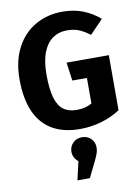

<svg xmlns="http://www.w3.org/2000/svg" viewBox="-108 -781 860 1176"><g transform="rotate(-10 322.0 -193.0)"><path d="M363.4 -710Q435.2 -710 491.7 -687.6Q548.2 -665.2 595.2 -625L512.8 -539.4Q475.8 -567.6 444.2 -580Q412.6 -592.4 371.4 -592.4Q320.8 -592.4 282.9 -566.3Q245 -540.2 223.3 -485.5Q201.6 -430.8 201.6 -346.8Q201.6 -256.6 217.4 -202.9Q233.2 -149.2 265.1 -125.6Q297 -102 347 -102Q373.4 -102 397 -107.4Q420.6 -112.8 442 -125V-284H351.2L335.4 -398.2H598.4V-55.6Q545.4 -20.8 480.2 -2Q415 16.8 347.8 16.8Q244.4 16.8 174.3 -24.7Q104.2 -66.2 69.1 -147.4Q34 -228.6 34 -347.4Q34 -461.2 77.4 -543.2Q120.8 -625.2 196 -667.6Q271.2 -710 363.4 -710ZM348.4 68Q382 68 404.2 90Q426.4 112 426.4 145Q426.4 162.2 421.3 178Q416.2 193.8 403.2 221.8L399.8 228.6L353.4 323.6H275.8L302.4 208.8Q270 183 270 145Q270 112.6 292.4 90.3Q314.8 68 348.4 68Z"/></g></svg>

Font: Firava
Style: Regular
Weight: 400
Designer: Carrois Corporate & Edenspiekermann AG
Foundry: Greg Finn Gibson
Version: Version 5.000